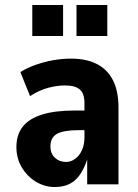

<svg xmlns="http://www.w3.org/2000/svg" viewBox="-20 -742 556 773"><path d="M200 11Q160 11 124.5 -10.5Q89 -32 67.5 -68.5Q46 -105 46 -150Q46 -200 72 -232.5Q98 -265 150 -281Q202 -297 279 -297H335V-218H300Q268 -218 246 -214.5Q224 -211 210 -203.5Q196 -196 189.5 -183Q183 -170 183 -152Q183 -124 201 -107Q219 -90 246 -90Q265 -90 282 -102Q299 -114 309.5 -136.5Q320 -159 320 -188V-327Q320 -366 301 -382Q282 -398 242 -398Q210 -398 174 -388.5Q138 -379 101 -355L62 -452Q92 -470 125 -481.5Q158 -493 193.5 -499.5Q229 -506 266 -506Q327 -506 369.5 -484.5Q412 -463 434.5 -419.5Q457 -376 457 -309V0H331V-100Q320 -66 303 -40.5Q286 -15 261 -2Q236 11 200 11ZM288 -597V-722H412V-597ZM110 -597V-722H234V-597Z"/></svg>

Font: Nunito Sans 10pt Condensed ExtraBold
Style: Regular
Weight: 800
Width: 3
Designer: Vernon Adams
Foundry: Vernon Adams
Version: Version 3.101;gftools[0.9.27]